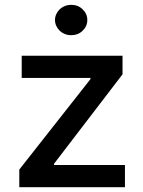

<svg xmlns="http://www.w3.org/2000/svg" viewBox="-20 -776 591 796"><path d="M355 -448V-453H70V-545H488V-468L204 -97V-92H498V0H60V-73ZM228 -648Q208 -668 208 -693Q208 -718 228 -738Q248 -756 275 -756Q303 -756 322 -738Q342 -719 342 -693Q342 -667 322 -648Q303 -630 275 -630Q248 -630 228 -648Z"/></svg>

Font: Sinter Medium
Style: Regular
Weight: 500
Foundry: Adobe & rsms
Version: Version 1.000